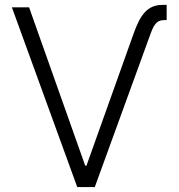

<svg xmlns="http://www.w3.org/2000/svg" viewBox="-20 -757 723 777"><path d="M520.2 -619.7 329.9 -86.6 324.9 -86.3 97.7 -727.3H28.1L292.6 0H363.6L586.3 -612.2C601.6 -654.5 611.2 -675.8 646 -675.8H654.5V-737.2H637.4C575.6 -737.2 547.2 -695.7 520.2 -619.7Z"/></svg>

Font: Karasuma Gothic
Style: Light
Weight: 300
Designer: Rasmus Andersson / Ryoko Nishizuka
Foundry: rsms
Version: Version 1.00